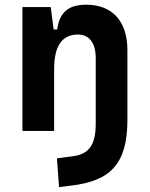

<svg xmlns="http://www.w3.org/2000/svg" viewBox="-20 -547 626 802"><path d="M226.6 234.4 275.4 228.5C440.4 209.5 512.2 138.7 512.2 -45.9V-336.9C512.2 -458 449.7 -527.3 340.3 -527.3C263.2 -527.3 228.5 -493.2 218.8 -423.8H204.1L191.9 -517.6H73.7V0H206.1V-258.3C206.1 -355.5 239.7 -402.8 305.7 -402.8C353 -402.8 379.9 -367.2 379.9 -304.2V-30.3C379.9 58.1 351.6 96.7 285.2 105.5L217.8 114.3Z"/></svg>

Font: CaskaydiaCove Nerd Font
Style: Bold
Weight: 700
Designer: Aaron Bell
Foundry: Saja Typeworks
Version: Version 2111.1;Nerd Fonts 2.3.0